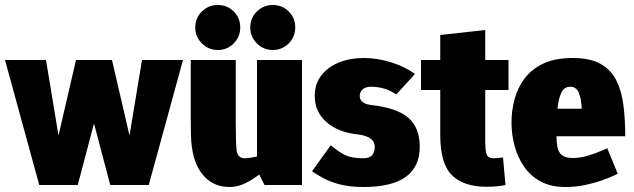

<svg xmlns="http://www.w3.org/2000/svg" viewBox="-20 -740 2536 768"><path d="M164 -500 214 -198 284 -500H428L498 -198L548 -500H712L575 0H421L356 -246L291 0H137L0 -500Z M898 8Q829 8 787.5 -45.5Q746 -99 744 -198L743 -250V-500H923V-250Q923 -177 926 -142Q929 -107 959 -107Q969 -107 981.5 -109Q994 -111 1008 -114V-500H1188V0H1038L1017 -42Q990 -21 960 -6.5Q930 8 899 8H898ZM851 -540Q814 -540 787.5 -566.5Q761 -593 761 -630Q761 -668 787.5 -694Q814 -720 851 -720Q889 -720 915 -694Q941 -668 941 -630Q941 -593 915 -566.5Q889 -540 851 -540ZM1071 -540Q1034 -540 1007.5 -566.5Q981 -593 981 -630Q981 -668 1007.5 -694Q1034 -720 1071 -720Q1109 -720 1135 -694Q1161 -668 1161 -630Q1161 -593 1135 -566.5Q1109 -540 1071 -540Z M1228 -55 1303 -159Q1335 -132 1361 -119.5Q1387 -107 1434 -107Q1479 -107 1479 -153Q1479 -193 1414 -202Q1333 -210 1286 -251.5Q1239 -293 1239 -356Q1239 -404 1265 -438Q1291 -472 1335.5 -490Q1380 -508 1434 -508Q1490 -508 1545.5 -490.5Q1601 -473 1640 -444L1565 -362Q1521 -393 1464 -393Q1442 -393 1430.5 -382.5Q1419 -372 1419 -356Q1419 -326 1464 -320Q1566 -309 1612.5 -269.5Q1659 -230 1659 -153Q1659 8 1434 8Q1377 8 1337 -3Q1297 -14 1270.5 -29Q1244 -44 1228 -55Z M1992 -110 2002 0Q1988 3 1970.5 5Q1953 7 1925 7Q1835 7 1788 -39Q1741 -85 1741 -200V-380H1664V-500H1741V-600L1921 -620V-500H2014V-380H1921V-167Q1921 -144 1925.5 -125.5Q1930 -107 1955 -107Q1964 -107 1972.5 -108Q1981 -109 1992 -110Z M2241 8Q2184 8 2143 -14Q2102 -36 2076.5 -73Q2051 -110 2038.5 -156Q2026 -202 2026 -250Q2026 -298 2038.5 -344Q2051 -390 2079 -427Q2107 -464 2154 -486Q2201 -508 2271 -508Q2341 -508 2383 -484Q2425 -460 2446 -417Q2467 -374 2474 -317Q2481 -260 2481 -195H2206Q2206 -170 2210 -150.5Q2214 -131 2227.5 -119.5Q2241 -108 2271 -108Q2302 -108 2334 -118Q2366 -128 2387.5 -137.5Q2409 -147 2409 -147L2451 -45Q2451 -45 2434 -37Q2417 -29 2387.5 -18.5Q2358 -8 2320.5 0Q2283 8 2241 8ZM2261 -393Q2237 -393 2225.5 -369.5Q2214 -346 2210 -305H2307Q2305 -346 2295 -369.5Q2285 -393 2261 -393Z"/></svg>

Font: Epunda Sans Black
Style: Regular
Weight: 900
Designer: Simon Atzbach
Foundry: typofactur
Version: Version 2.204; ttfautohint (v1.8.4.7-5d5b)